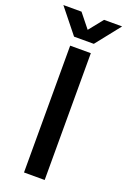

<svg xmlns="http://www.w3.org/2000/svg" viewBox="-186 -922 647 976"><g transform="rotate(20 137.0 -434.0)"><path d="M-22 -868.2H76.2L137.2 -792L198.2 -868.2H295.9L190.9 -735.8H84ZM81.1 0V-686H192.9V0Z"/></g></svg>

Font: Archivo Medium
Style: Regular
Weight: 500
Designer: Hector Gatti
Foundry: Omnibus-Type
Version: Version 2.001